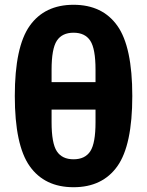

<svg xmlns="http://www.w3.org/2000/svg" viewBox="-20 -772 616 804"><path d="M104.5 -664Q167 -752 288 -752Q409 -752 471.5 -664Q534 -576 534 -370Q534 -164 471.5 -76Q409 12 288 12Q167 12 104.5 -76Q42 -164 42 -370Q42 -576 104.5 -664ZM380 -260V-313H196V-260Q196 -172 218 -138.5Q240 -105 288 -105Q336 -105 358 -138.5Q380 -172 380 -260ZM196 -480V-428H380V-480Q380 -568 358 -601.5Q336 -635 288 -635Q240 -635 218 -601.5Q196 -568 196 -480Z"/></svg>

Font: Aneliza
Style: Bold
Weight: 700
Designer: Mike Abbink, Paul van der Laan, Pieter van Rosmalen
Foundry: Bold Monday
Version: Version 3.0